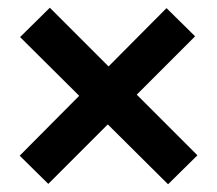

<svg xmlns="http://www.w3.org/2000/svg" viewBox="-20 -612 562 497"><path d="M415 -135 259 -290 105 -136 31 -209 185 -364 32 -516 109 -592 261 -440 411 -591 485 -518 334 -367 491 -210Z"/></svg>

Font: Ulagadi Sans Medium
Style: Regular
Weight: 500
Designer: Ninad Kale (Devanagari), Jonny Pinhorn (Latin)
Foundry: Indian Type Foundry
Version: Version 3.01;March 29, 2020;FontCreator 12.0.0.2522 64-bit; 